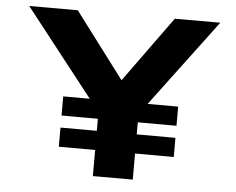

<svg xmlns="http://www.w3.org/2000/svg" viewBox="-50 -760 1006 820"><g transform="rotate(5 452.5 -350.0)"><path d="M376.8 0V-323L392.8 -254L42.8 -700H250.9L507.9 -359L420.8 -360L666.8 -700H861.9L539.9 -270L547.9 -331V0ZM221 -112.3V-194.4L713.9 -193.5V-111.4ZM221 -246.1V-328.1L713.9 -327.3V-245.2Z"/></g></svg>

Font: Lexend Peta
Style: Regular
Weight: 400
Designer: Bonnie Shaver-Troup, Thomas Jockin
Foundry: Lexend
Version: Version 1.007